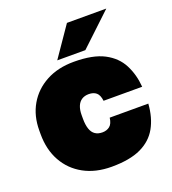

<svg xmlns="http://www.w3.org/2000/svg" viewBox="-137 -844 864 963"><g transform="rotate(-20 295.0 -362.5)"><path d="M295 15Q210 15 147 -19.5Q84 -54 49.5 -116Q15 -178 15 -260V-280Q15 -358 49.5 -417.5Q84 -477 147 -511Q210 -545 295 -545Q397 -545 456 -514Q515 -483 542.5 -429.5Q570 -376 575 -310H369Q365 -342 350 -354.5Q335 -367 310 -367Q288 -367 272.5 -357Q257 -347 249 -327.5Q241 -308 241 -280V-260Q241 -228 248.5 -206Q256 -184 271.5 -173.5Q287 -163 310 -163Q333 -163 349 -175.5Q365 -188 369 -220H575Q570 -147 540.5 -94Q511 -41 451.5 -13Q392 15 295 15ZM220 -580 330 -740H540L370 -580Z"/></g></svg>

Font: Golos Text Black
Style: Regular
Weight: 900
Designer: A.Korolkova, Vitaly Kuzmin
Foundry: ParaType Ltd
Version: Version 2.004